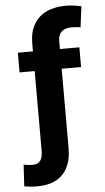

<svg xmlns="http://www.w3.org/2000/svg" viewBox="-63 -799 573 1043"><g transform="rotate(-5 223.5 -278.0)"><path d="M390.6 -420.9H284.6V12.3Q284.6 74.3 262.7 117.3Q240.8 160.3 199.4 182.2Q158 204.1 99.4 204.1Q78.4 204.1 61.6 202.6Q44.8 201.2 26.6 197.3L33.4 80.1Q42.1 82.2 56 83.9Q69.8 85.5 80.1 85.5Q102 85.5 114.5 76.8Q127 68 132.2 52.4Q137.5 36.9 137.5 12.3V-420.9H55.1V-528.3H137.5V-572.7Q137.5 -632.9 161.4 -674.9Q185.3 -716.8 229.9 -738.3Q274.6 -759.8 336.3 -759.8Q358.2 -759.8 379.2 -757Q400.2 -754.2 420.9 -749.4L406.4 -635.7Q395.9 -638.2 385.1 -639.1Q374.2 -640 357.4 -640Q334.5 -640 318.1 -632.6Q301.8 -625.1 293.2 -610Q284.6 -594.8 284.6 -572.7V-528.3H390.6Z"/></g></svg>

Font: Intratopia Thin
Style: Regular
Weight: 100
Designer: Rasmus Andersson
Foundry: rsms
Version: Version 3.000;Glyphs 3.2.3 (3260)